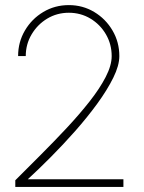

<svg xmlns="http://www.w3.org/2000/svg" viewBox="-20 -733 564 753"><path d="M40 0V-26Q88 -74 140.2 -126.2Q192.5 -178.5 242 -231.5Q291.5 -284.5 331.2 -335Q371 -385.5 394.5 -431Q418 -476.5 418 -513Q418 -559.5 395.5 -598.2Q373 -637 334.8 -660Q296.5 -683 250 -683Q203.5 -683 165.2 -660Q127 -637 104 -598.2Q81 -559.5 81 -513H51Q51 -568 77.8 -613.5Q104.5 -659 149.8 -686Q195 -713 250 -713Q304.5 -713 349.5 -686Q394.5 -659 421.2 -613.5Q448 -568 448 -513Q448 -476 424.2 -428Q400.5 -380 361.5 -326.5Q322.5 -273 275 -219.2Q227.5 -165.5 179 -116.8Q130.5 -68 89 -30H464V0Z"/></svg>

Font: Urbanist Thin
Style: Regular
Weight: 100
Designer: Corey Hu
Foundry: Corey Hu
Version: Version 1.330; ttfautohint (v1.8.4.7-5d5b)